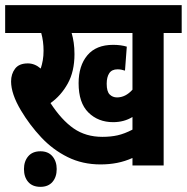

<svg xmlns="http://www.w3.org/2000/svg" viewBox="-20 -642 725 745"><path d="M615 -514V0H494V-29Q465 -16 434.5 -10Q404 -4 370 -4Q300 -4 242.5 -32.5Q185 -61 140 -109Q95 -157 61 -214Q23 -278 23 -326Q23 -355 38.5 -375.5Q54 -396 88 -396Q115 -396 138 -376Q143 -391 146 -408Q149 -425 149 -445Q149 -482 140 -514H0V-622H685V-514ZM434 -264Q467 -264 494 -294V-514H258Q263 -497 266 -476.5Q269 -456 269 -432Q269 -365 243 -318Q217 -271 176 -242Q219 -176 266 -143.5Q313 -111 377 -111Q410 -111 436.5 -117Q463 -123 494 -139V-188Q461 -168 419 -168Q361 -168 323 -205.5Q285 -243 285 -319Q285 -387 319 -427.5Q353 -468 419 -468Q449 -468 472 -461L465 -368Q450 -373 436 -373Q414 -373 404 -358Q394 -343 394 -317Q394 -287 405.5 -275.5Q417 -264 434 -264ZM73 14Q73 -16 89.5 -35.5Q106 -55 137 -55Q167 -55 183.5 -35.5Q200 -16 200 14Q200 45 183.5 64Q167 83 137 83Q106 83 89.5 64Q73 45 73 14Z"/></svg>

Font: Noto Sans ExtraCondensed
Style: Bold
Weight: 700
Width: 2
Designer: Monotype Design Team
Foundry: Monotype Imaging Inc.
Version: Version 2.013; ttfautohint (v1.8.4.7-5d5b)